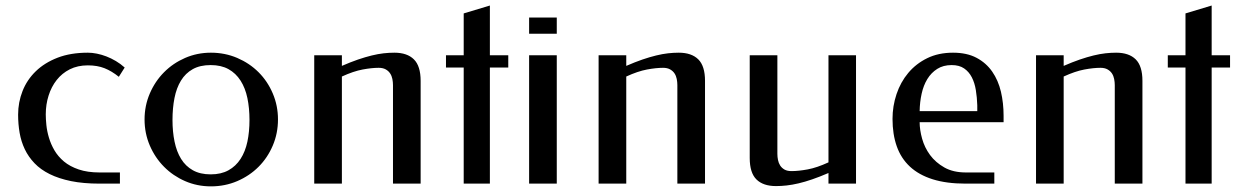

<svg xmlns="http://www.w3.org/2000/svg" viewBox="-20 -658 4437 688"><path d="M405.8 -382.8Q380.4 -403.3 354.5 -413.6Q328.6 -423.8 294.9 -423.8Q258.3 -423.8 230.2 -409.7Q202.1 -395.5 183.1 -371.3Q164.1 -347.2 154.1 -315.4Q144 -283.7 144 -248Q144 -231.4 146.2 -209.7Q148.4 -188 155.3 -164.8Q162.1 -141.6 175 -119.4Q188 -97.2 209.2 -79.3Q230.5 -61.5 262 -50.8Q293.5 -40 336.9 -40H409.7V0H336.9Q278.8 0 234.6 -9Q190.4 -18.1 158 -34.2Q125.5 -50.3 103.8 -73Q82 -95.7 68.8 -123.3Q55.7 -150.9 50.3 -182.1Q44.9 -213.4 44.9 -247.1Q44.9 -291.5 60.8 -331.8Q76.7 -372.1 108.2 -402.6Q139.6 -433.1 186.3 -451.2Q232.9 -469.2 294.9 -469.2Q310.1 -469.2 327.1 -465.8Q344.2 -462.4 361.3 -455.8Q378.4 -449.2 395.3 -439.2Q412.1 -429.2 426.8 -416Z M735.8 -469.2Q786.1 -469.2 830.1 -450.4Q874 -431.6 906.5 -399.2Q939 -366.7 957.5 -323Q976.1 -279.3 976.1 -230Q976.1 -180.2 957.5 -136.5Q939 -92.8 906.5 -60.3Q874 -27.8 830.1 -9Q786.1 9.8 735.8 9.8Q686.5 9.8 643.3 -9Q600.1 -27.8 567.9 -60.3Q535.6 -92.8 516.8 -136.5Q498 -180.2 498 -230Q498 -279.3 516.8 -323Q535.6 -366.7 567.9 -399.2Q600.1 -431.6 643.3 -450.4Q686.5 -469.2 735.8 -469.2ZM734.9 -424.8Q696.8 -424.8 670.7 -410.2Q644.5 -395.5 628.4 -369.1Q612.3 -342.8 605.2 -306.6Q598.1 -270.5 598.1 -228Q598.1 -186 605.5 -150.4Q612.8 -114.7 628.9 -88.6Q645 -62.5 671.1 -47.9Q697.3 -33.2 734.9 -33.2Q772.5 -33.2 798.8 -47.9Q825.2 -62.5 842 -88.6Q858.9 -114.7 866.5 -150.4Q874 -186 874 -228Q874 -270.5 866.5 -306.6Q858.9 -342.8 842 -369.1Q825.2 -395.5 798.8 -410.2Q772.5 -424.8 734.9 -424.8Z M1205.1 -421.9Q1236.3 -435.5 1262.7 -444.6Q1289.1 -453.6 1312 -459.2Q1335 -464.8 1354.7 -467Q1374.5 -469.2 1393.1 -469.2Q1439 -469.2 1463.1 -445.3Q1487.3 -421.4 1487.3 -368.2V0H1388.2V-353Q1388.2 -363.8 1386 -375Q1383.8 -386.2 1377.9 -395Q1372.1 -403.8 1362.1 -409.4Q1352.1 -415 1336.9 -415Q1312 -415 1279.3 -408.9Q1246.6 -402.8 1205.1 -383.8V0H1106V-460H1205.1Z M1801.3 -416H1735.4V0H1641.6V-416H1578.1V-460H1641.6V-609.9L1735.4 -638.2V-460H1801.3Z M1975.1 0H1876V-460H1975.1ZM1975.1 -537.1H1876V-595.2H1975.1Z M2224.1 -421.9Q2255.4 -435.5 2281.7 -444.6Q2308.1 -453.6 2331.1 -459.2Q2354 -464.8 2373.8 -467Q2393.6 -469.2 2412.1 -469.2Q2458 -469.2 2482.2 -445.3Q2506.3 -421.4 2506.3 -368.2V0H2407.2V-353Q2407.2 -363.8 2405 -375Q2402.8 -386.2 2397 -395Q2391.1 -403.8 2381.1 -409.4Q2371.1 -415 2356 -415Q2331.1 -415 2298.3 -408.9Q2265.6 -402.8 2224.1 -383.8V0H2125V-460H2224.1Z M2948.7 -38.1Q2917 -24.4 2890.6 -15.4Q2864.3 -6.3 2841.6 -1Q2818.8 4.4 2798.8 6.6Q2778.8 8.8 2760.7 8.8Q2714.8 8.8 2690.7 -14.9Q2666.5 -38.6 2666.5 -91.8V-460H2765.6V-106.9Q2765.6 -95.7 2767.8 -84.7Q2770 -73.7 2775.6 -64.9Q2781.2 -56.2 2791 -50.5Q2800.8 -44.9 2816.4 -44.9Q2841.3 -44.9 2874.3 -51Q2907.2 -57.1 2948.7 -76.2V-460H3047.4V0H2948.7Z M3395 -469.2Q3444.8 -469.2 3479.2 -450.9Q3513.7 -432.6 3535.4 -401.4Q3557.1 -370.1 3566.7 -329.3Q3576.2 -288.6 3576.2 -243.2V-220.2H3275.4Q3275.4 -192.9 3284.2 -161.1Q3293 -129.4 3312.7 -102.5Q3332.5 -75.7 3364 -57.9Q3395.5 -40 3441.4 -40H3543V0H3439.9Q3371.6 0 3322 -15.6Q3272.5 -31.2 3240.5 -61Q3208.5 -90.8 3193.4 -133.8Q3178.2 -176.8 3178.2 -231.9Q3178.2 -277.8 3192.6 -320.8Q3207 -363.8 3234.6 -396.7Q3262.2 -429.7 3302.5 -449.5Q3342.8 -469.2 3395 -469.2ZM3390.1 -424.8Q3359.9 -424.8 3338.4 -411.1Q3316.9 -397.5 3303 -374.8Q3289.1 -352.1 3282.5 -322Q3275.9 -292 3275.4 -259.8H3481.9V-280.8Q3481 -309.1 3476.8 -335Q3472.7 -360.8 3462.4 -380.9Q3452.1 -400.9 3434.8 -412.8Q3417.5 -424.8 3390.1 -424.8Z M3791.5 -421.9Q3822.8 -435.5 3849.1 -444.6Q3875.5 -453.6 3898.4 -459.2Q3921.4 -464.8 3941.2 -467Q3960.9 -469.2 3979.5 -469.2Q4025.4 -469.2 4049.6 -445.3Q4073.7 -421.4 4073.7 -368.2V0H3974.6V-353Q3974.6 -363.8 3972.4 -375Q3970.2 -386.2 3964.4 -395Q3958.5 -403.8 3948.5 -409.4Q3938.5 -415 3923.3 -415Q3898.4 -415 3865.7 -408.9Q3833 -402.8 3791.5 -383.8V0H3692.4V-460H3791.5Z M4387.7 -416H4321.8V0H4228V-416H4164.6V-460H4228V-609.9L4321.8 -638.2V-460H4387.7Z"/></svg>

Font: Federov2
Style: Regular
Weight: 400
Designer: Olexa M. Volochay | Cyreal.org
Foundry: Olexa M. Volochay | Cyreal.org
Version: Version 1.000